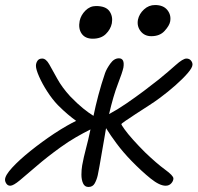

<svg xmlns="http://www.w3.org/2000/svg" viewBox="-40 -732 786 764"><path d="M1 7Q-9 7 -14.5 -1Q-20 -9 -20 -17Q-20 -34 8.5 -65Q37 -96 82 -132Q127 -168 175 -200Q204 -219 226 -231.5Q248 -244 263 -251Q249 -261 230.5 -276.5Q212 -292 190 -314Q168 -337 148 -368Q128 -399 115.5 -427.5Q103 -456 103 -470Q103 -481 109 -490Q115 -499 128 -499Q143 -499 156 -476Q169 -453 188 -418.5Q207 -384 239 -349Q268 -319 291 -300.5Q314 -282 332 -271Q340 -310 351.5 -353.5Q363 -397 378 -441Q384 -458 399 -479Q414 -500 433 -500Q457 -500 451 -463Q447 -444 429 -397.5Q411 -351 394 -278Q426 -295 462.5 -320Q499 -345 533 -370.5Q567 -396 592 -416Q630 -447 659 -473Q688 -499 702 -499Q713 -499 719.5 -491.5Q726 -484 726 -475Q726 -463 706.5 -440.5Q687 -418 657.5 -392Q628 -366 597 -343Q577 -328 550.5 -311Q524 -294 499.5 -278Q475 -262 459 -251Q443 -240 443 -238Q443 -235 455.5 -217.5Q468 -200 489.5 -176Q511 -152 537 -126Q584 -81 617 -57Q650 -33 650 -22Q650 -12 641.5 -2.5Q633 7 619 7Q595 7 559.5 -21.5Q524 -50 483 -92Q450 -126 425 -159.5Q400 -193 382 -222Q379 -204 374.5 -178Q370 -152 365 -123.5Q360 -95 356 -71.5Q352 -48 349 -35Q345 -17 337 -2.5Q329 12 312 12Q297 12 290.5 -2.5Q284 -17 284 -37Q284 -57 287 -74Q293 -107 302 -140.5Q311 -174 320 -217Q292 -203 262.5 -186Q233 -169 201 -146Q147 -107 106.5 -72Q66 -37 39.5 -15Q13 7 1 7ZM562 -588Q535 -588 519.5 -608Q504 -628 509 -654Q514 -677 533 -694.5Q552 -712 577 -712Q610 -712 626 -692Q642 -672 637 -646Q634 -630 615 -609Q596 -588 562 -588ZM329 -578Q299 -578 285 -598Q271 -618 277 -649Q282 -672 300 -690Q318 -708 342 -708Q381 -708 395.5 -687.5Q410 -667 405 -639Q400 -615 381 -596.5Q362 -578 329 -578Z"/></svg>

Font: Shantell Sans Normal
Style: Italic
Weight: 300
Italic angle: -11.31°
Designer: Stephen Nixon, Anya Danilova, Shantell Martin
Foundry: Arrow Type
Version: Version 1.008;[a672d596b]